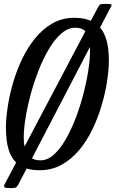

<svg xmlns="http://www.w3.org/2000/svg" viewBox="-25 -850 583 970"><path d="M430 -595Q430 -604.5 429.5 -613L136.5 -50Q154 -40 180 -40Q215 -40 246.8 -68.5Q278.5 -97 306.5 -145.2Q334.5 -193.5 357.2 -253Q380 -312.5 396.2 -375Q412.5 -437.5 421.2 -494.8Q430 -552 430 -595ZM95 -155Q95 -129 99 -109.5L406.5 -692.5Q389 -710 355 -710Q319 -710 285.8 -681.5Q252.5 -653 223.5 -604.8Q194.5 -556.5 171 -497Q147.5 -437.5 130.5 -375Q113.5 -312.5 104.2 -255.2Q95 -198 95 -155ZM175 10Q137.5 10 109.5 1.5L66.5 84Q60.5 93.5 55.8 96.8Q51 100 35.5 100H19.5Q1 100 -3 94.8Q-7 89.5 -0.5 79L56.5 -29Q30.5 -53.5 17.8 -96.8Q5 -140 5 -205Q5 -251 13.8 -309.2Q22.5 -367.5 40.5 -430Q58.5 -492.5 86.5 -551.2Q114.5 -610 152.8 -657Q191 -704 240.2 -732Q289.5 -760 350 -760Q400 -760 434 -745L470 -813Q475.5 -822.5 479.2 -826.2Q483 -830 498 -830H520.5Q535 -830 537.8 -826.8Q540.5 -823.5 535 -815L480.5 -711Q502.5 -685.5 513.8 -644.5Q525 -603.5 525 -545Q525 -499.5 516.2 -441Q507.5 -382.5 489.2 -320Q471 -257.5 443 -198.8Q415 -140 376 -93Q337 -46 287 -18Q237 10 175 10Z"/></svg>

Font: Besley* Condensed
Style: Italic
Weight: 400
Width: 3
Italic angle: -13°
Designer: Owen Earl
Foundry: indestructible type*
Version: Version 3.000; ttfautohint (v1.8.3)